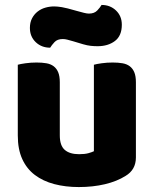

<svg xmlns="http://www.w3.org/2000/svg" viewBox="-20 -741 622 777"><path d="M52 -479Q62 -482 83.5 -485Q105 -488 128 -488Q150 -488 167.5 -485Q185 -482 197 -473Q209 -464 215.5 -448.5Q222 -433 222 -408V-193Q222 -152 242 -134.5Q262 -117 300 -117Q323 -117 337.5 -121Q352 -125 360 -129V-479Q370 -482 391.5 -485Q413 -488 436 -488Q458 -488 475.5 -485Q493 -482 505 -473Q517 -464 523.5 -448.5Q530 -433 530 -408V-104Q530 -54 488 -29Q453 -7 404.5 4.5Q356 16 299 16Q245 16 199.5 4Q154 -8 121 -33Q88 -58 70 -97.5Q52 -137 52 -193ZM290 -697Q308 -692 320 -689Q332 -686 340 -686Q362 -686 374 -699Q386 -712 391 -721Q426 -721 449.5 -698.5Q473 -676 473 -641Q473 -596 445 -575Q417 -554 375 -554Q361 -554 347 -555.5Q333 -557 316 -562L276 -574Q262 -578 252.5 -580.5Q243 -583 234 -583Q212 -583 200.5 -570.5Q189 -558 183 -548Q148 -548 124.5 -570.5Q101 -593 101 -628Q101 -650 109.5 -666.5Q118 -683 132 -694Q146 -705 163.5 -710Q181 -715 199 -715Q212 -715 230.5 -712Q249 -709 290 -697Z"/></svg>

Font: Baloo Bhai
Style: Regular
Weight: 400
Designer: Supriya Tembe, Noopur Datye and Ek Type
Foundry: Ek Type
Version: Version 1.100;PS 1.000;hotconv 1.0.88;makeotf.lib2.5.647800;